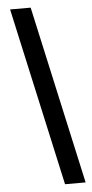

<svg xmlns="http://www.w3.org/2000/svg" viewBox="-64 -850 514 1069"><g transform="rotate(-5 192.5 -315.0)"><path d="M255 183H370L150 -813H35Z"/></g></svg>

Font: Noto Sans TC Black
Style: Regular
Weight: 900
Designer: Ryoko NISHIZUKA 西塚涼子 (kana, bopomofo & ideographs); Paul D. Hunt (Latin, Greek & Cyrillic); Sandoll Communications 산돌커뮤니
Foundry: Adobe
Version: Version 2.004;hotconv 1.0.118;makeotfexe 2.5.65603